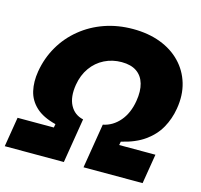

<svg xmlns="http://www.w3.org/2000/svg" viewBox="-116 -852 1010 967"><g transform="rotate(15 388.5 -368.5)"><path d="M-10.3 0 15.1 -154.8H204.1L207.5 -173.3Q139.6 -190.4 103.3 -224.4Q66.9 -258.3 56.2 -304.9Q45.4 -351.6 54.7 -407.2Q66.9 -479.5 102.1 -540Q137.2 -600.6 191.7 -645Q246.1 -689.5 314.7 -713.4Q383.3 -737.3 462.4 -737.3Q541.5 -737.3 605 -713.4Q668.5 -689.5 711.4 -645Q754.4 -600.6 772.5 -540Q790.5 -479.5 778.3 -407.2Q769 -351.6 742.9 -304.9Q716.8 -258.3 669.4 -224.4Q622.1 -190.4 548.3 -173.3L544.9 -154.8H733.9L708.5 0H400.4L438.5 -232.4Q489.3 -242.7 524.9 -284.4Q560.5 -326.2 571.3 -391.6Q580.1 -444.3 569.1 -482.4Q558.1 -520.5 528.3 -541Q498.5 -561.5 449.7 -561.5Q401.4 -561.5 360.4 -541Q319.3 -520.5 292 -482.2Q264.6 -443.8 255.9 -391.6Q245.1 -326.2 267.1 -284.4Q289.1 -242.7 335.9 -232.4L297.9 0Z"/></g></svg>

Font: Inter 17pt Black
Style: Italic
Weight: 900
Italic angle: -9.3988°
Version: Version 4.001;git-66647c0bb